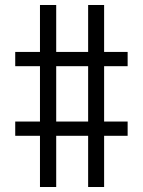

<svg xmlns="http://www.w3.org/2000/svg" viewBox="-20 -749 572 769"><path d="M140.1 0V-205.1H41V-262.2H140.1V-483.9H41V-541H140.1V-729H205.1V-541H333V-729H397V-541H491.2V-483.9H397V-262.2H491.2V-205.1H397V0H333V-205.1H205.1V0ZM205.1 -262.2H333V-483.9H205.1Z"/></svg>

Font: Lumene Sans Condensed
Style: Regular
Weight: 400
Width: 3
Designer: Deni Anggara
Version: Version 1.003;Glyphs 3.1.2 (3151)